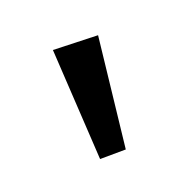

<svg xmlns="http://www.w3.org/2000/svg" viewBox="-78 -819 433 433"><g transform="rotate(-30 139.0 -603.0)"><path d="M106 -741.2 210.9 -719.2 136.2 -464.8 75.2 -475.1Z"/></g></svg>

Font: BioRhyme
Style: Regular
Weight: 400
Designer: Aoife Mooney
Foundry: Aoife Mooney Type
Version: Version 1.500;PS 001.500;hotconv 1.0.88;makeotf.lib2.5.64775